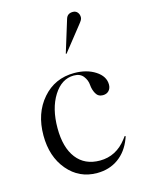

<svg xmlns="http://www.w3.org/2000/svg" viewBox="-108 -756 623 831"><g transform="rotate(-15 203.0 -340.5)"><path d="M238 -434Q294 -434 332.5 -409Q371 -384 371 -347Q371 -330 361 -319.5Q351 -309 334 -309Q313 -309 303 -327Q293 -345 291.5 -366.5Q290 -388 276 -406Q262 -424 234 -424Q179 -424 143 -367Q107 -310 107 -222Q107 -135 144 -87Q181 -39 249 -39Q322 -39 370 -102L379 -114L383 -112L379 -101Q359 -48 318.5 -19Q278 10 223 10Q143 10 91.5 -51Q40 -112 40 -207Q40 -306 95.5 -370Q151 -434 238 -434ZM225 -524 270 -670Q277 -691 301 -691Q314 -691 321.5 -682Q329 -673 329 -660Q329 -657 328 -653.5Q327 -650 325.5 -647.5Q324 -645 320.5 -640Q317 -635 314 -631.5Q311 -628 304.5 -619.5Q298 -611 293 -605L228 -523Z"/></g></svg>

Font: Libre Caslon Display
Style: Regular
Weight: 400
Designer: Pablo Impallari, Rodrigo Fuenzalida
Foundry: Pablo Impallari, Rodrigo Fuenzalida
Version: Version 1.002